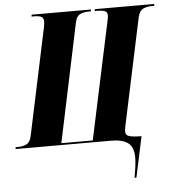

<svg xmlns="http://www.w3.org/2000/svg" viewBox="-82 -769 935 1035"><g transform="rotate(-5 385.0 -252.0)"><path d="M604 210Q609 183 613 153.5Q617 124 617 102Q617 44 586 22Q555 0 496 0H-22L-20 -10H-7Q19 -10 39 -20Q59 -30 66 -65L187 -636Q189 -647 190.5 -655.5Q192 -664 192 -671Q192 -690 180 -697Q168 -704 139 -704H126L128 -714H449L447 -704H435Q409 -704 389 -694.5Q369 -685 362 -651L227 -10H397L532 -643Q537 -666 537 -674Q537 -694 521 -699Q505 -704 481 -704H468L470 -714H792L790 -704H777Q750 -704 729.5 -694Q709 -684 701 -647L578 -68Q577 -60 576 -54.5Q575 -49 575 -42Q575 -21 598 -15.5Q621 -10 655 -10H661L614 210Z"/></g></svg>

Font: Noto Serif Display ExtraCondensed Black
Style: Italic
Weight: 900
Width: 2
Italic angle: -12°
Designer: Monotype Design Team
Foundry: Monotype Imaging Inc.
Version: Version 2.009